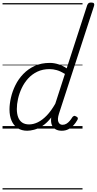

<svg xmlns="http://www.w3.org/2000/svg" viewBox="-20 -1016 765 1517"><path d="M195 17Q151 17 119.5 -3.5Q88 -24 71.5 -62Q55 -100 55 -151Q55 -194 66.5 -244.5Q78 -295 102 -343.5Q126 -392 164 -431.5Q202 -471 254 -495Q306 -519 374 -519Q408 -519 443 -507.5Q478 -496 507 -476L669 -975Q674 -987 680.5 -991.5Q687 -996 700 -996Q718 -996 722.5 -988.5Q727 -981 723 -969L446 -118Q432 -74 441.5 -52Q451 -30 474 -30Q491 -30 505 -38.5Q519 -47 530.5 -60.5Q542 -74 551 -89Q555 -95 562.5 -99Q570 -103 582 -96Q594 -90 595 -82Q596 -74 590 -66Q579 -46 562 -27Q545 -8 521.5 4.5Q498 17 468 17Q439 17 419 5.5Q399 -6 390 -28Q381 -50 384 -81Q384 -83 384.5 -85Q385 -87 385 -88Q352 -45 316.5 -22Q281 1 249.5 9Q218 17 195 17ZM113 -155Q113 -117 123.5 -89.5Q134 -62 155.5 -47.5Q177 -33 210 -33Q244 -33 279 -50Q314 -67 349 -103Q384 -139 417 -197L493 -432Q457 -454 428 -462Q399 -470 372 -470Q317 -470 274.5 -449.5Q232 -429 201.5 -395Q171 -361 151.5 -319.5Q132 -278 122.5 -235.5Q113 -193 113 -155ZM0 471H632V481H0ZM0 -20H632V0H0ZM0 -505H632V-500H0ZM0 -991H632V-981H0Z"/></svg>

Font: Playwrite IE Guides
Style: Regular
Weight: 400
Designer: Veronika Burian, José Scaglione
Foundry: TypeTogether
Version: Version 1.003